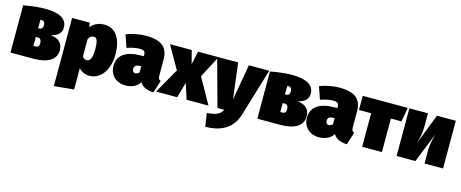

<svg xmlns="http://www.w3.org/2000/svg" viewBox="-43 -1205 5006 2084"><g transform="rotate(15 2460.5 -163.0)"><path d="M404 -297C482 -311 520 -353 520 -412C520 -511 428 -557 275 -557C199 -557 127 -548 30 -531V0H289C439 0 541 -51 541 -161C541 -235 501 -284 404 -297ZM269 -428C293 -428 305 -408 305 -380C305 -352 291 -333 266 -333H252V-428ZM279 -135H252V-235H278C302 -235 316 -215 316 -185C316 -156 309 -135 279 -135Z M935 -557C890 -557 832 -544 785 -487L777 -536H579V230L801 208V-31C833 4 873 22 922 22C1048 22 1136 -103 1136 -270C1136 -448 1069 -557 935 -557ZM847 -134C829 -134 816 -141 801 -164V-359C819 -391 839 -400 858 -400C884 -400 910 -394 910 -266C910 -165 882 -134 847 -134Z M1655 -184V-355C1655 -492 1583 -557 1403 -557C1341 -557 1253 -542 1185 -514L1233 -375C1286 -393 1341 -403 1370 -403C1426 -403 1439 -392 1439 -343V-336H1411C1238 -336 1147 -270 1147 -151C1147 -51 1218 22 1325 22C1385 22 1447 4 1487 -56C1520 -5 1569 12 1640 17L1685 -124C1661 -133 1655 -148 1655 -184ZM1395 -133C1376 -133 1362 -150 1362 -173C1362 -208 1383 -223 1429 -223H1439V-155C1429 -143 1413 -133 1395 -133Z M2094 -287 2225 -536H1994L1962 -387L1923 -536H1679L1825 -280L1666 0H1904L1953 -175L2009 0H2255Z M2794 -536H2565L2495 -133L2445 -536H2209L2356 0H2432C2405 55 2359 74 2258 82L2281 231C2468 229 2586 154 2633 -2Z M3178 -297C3256 -311 3294 -353 3294 -412C3294 -511 3202 -557 3049 -557C2973 -557 2901 -548 2804 -531V0H3063C3213 0 3315 -51 3315 -161C3315 -235 3275 -284 3178 -297ZM3043 -428C3067 -428 3079 -408 3079 -380C3079 -352 3065 -333 3040 -333H3026V-428ZM3053 -135H3026V-235H3052C3076 -235 3090 -215 3090 -185C3090 -156 3083 -135 3053 -135Z M3829 -184V-355C3829 -492 3757 -557 3577 -557C3515 -557 3427 -542 3359 -514L3407 -375C3460 -393 3515 -403 3544 -403C3600 -403 3613 -392 3613 -343V-336H3585C3412 -336 3321 -270 3321 -151C3321 -51 3392 22 3499 22C3559 22 3621 4 3661 -56C3694 -5 3743 12 3814 17L3859 -124C3835 -133 3829 -148 3829 -184ZM3569 -133C3550 -133 3536 -150 3536 -173C3536 -208 3557 -223 3603 -223H3613V-155C3603 -143 3587 -133 3569 -133Z M4351 -536H3845V-377H3982V0H4204V-377H4323Z M4891 -536H4679L4546 -194C4565 -259 4578 -317 4578 -388V-536H4369V0H4580L4715 -336C4697 -271 4683 -212 4683 -142V0H4891Z"/></g></svg>

Font: Fira Sans Ultra
Style: Regular
Weight: 950
Designer: Carrois Corporate & Edenspiekermann AG
Foundry: Carrois Corporate GbR & Edenspiekermann AG
Version: Version 4.203;PS 004.203;hotconv 1.0.88;makeotf.lib2.5.64775